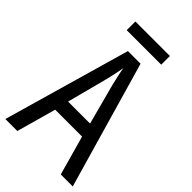

<svg xmlns="http://www.w3.org/2000/svg" viewBox="-256 -936 1019 1019"><g transform="rotate(45 253.5 -427.0)"><path d="M381 -854H122V-789H381ZM416 0H506L300 -715H205L0 0H90L152 -222H354ZM274 -530 335 -301H170L230 -530C238 -562 246 -600 252 -634C256 -605 267 -560 274 -530Z"/></g></svg>

Font: Noto Sans Khmer Condensed
Style: Regular
Weight: 400
Width: 3
Designer: Danh Hong and the Monotype Design Team
Foundry: Monotype Imaging Inc.
Version: Version 2.004